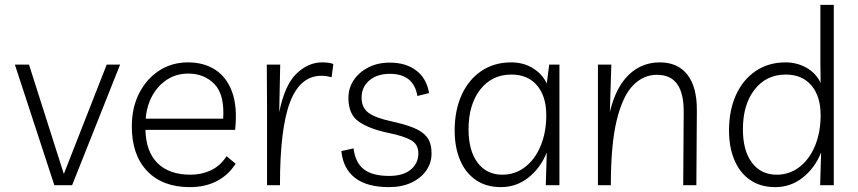

<svg xmlns="http://www.w3.org/2000/svg" viewBox="-20 -760 3521 788"><path d="M418 -495H473L276 0H203L41 -495H99L242 -46Z M759 8Q647 8 584 -58Q521 -124 521 -241Q521 -318 551 -377Q581 -436 633 -470Q685 -504 752 -504Q816 -504 863 -474Q910 -444 932.5 -383Q955 -322 945 -227H577Q579 -137 627 -90Q675 -43 762 -43Q807 -43 845.5 -61Q884 -79 910 -119L947 -88Q917 -41 869.5 -16.5Q822 8 759 8ZM753 -458Q704 -458 666 -433.5Q628 -409 605 -367Q582 -325 578 -273H896Q902 -372 860 -415Q818 -458 753 -458Z M1341 -443Q1330 -446 1320.5 -447.5Q1311 -449 1299 -449Q1212 -449 1170.5 -341Q1129 -233 1129 0H1076V-317L1075 -495H1130L1126 -300Q1149 -412 1197 -458Q1245 -504 1302 -504Q1315 -504 1327.5 -502.5Q1340 -501 1348 -497Z M1577 8Q1486 8 1437 -30Q1388 -68 1381 -140L1431 -151Q1438 -93 1473 -65.5Q1508 -38 1577 -38Q1635 -38 1666 -64Q1697 -90 1697 -130Q1697 -168 1666.5 -185Q1636 -202 1572 -215Q1496 -231 1453 -260.5Q1410 -290 1410 -358Q1410 -399 1432 -431.5Q1454 -464 1492 -483.5Q1530 -503 1580 -503Q1646 -503 1688.5 -470.5Q1731 -438 1741 -378L1693 -366Q1678 -457 1580 -457Q1528 -457 1496 -430Q1464 -403 1464 -359Q1464 -318 1492.5 -297Q1521 -276 1587 -262Q1641 -250 1677.5 -235.5Q1714 -221 1732.5 -197Q1751 -173 1751 -132Q1752 -93 1730 -61Q1708 -29 1668.5 -10.5Q1629 8 1577 8Z M2276 -495V0H2220L2224 -134Q2198 -70 2148.5 -31Q2099 8 2036 8Q1975 8 1932.5 -21.5Q1890 -51 1868 -103.5Q1846 -156 1846 -224Q1846 -307 1874.5 -370Q1903 -433 1955.5 -468.5Q2008 -504 2078 -504Q2129 -504 2168 -479.5Q2207 -455 2224 -417L2234 -495ZM2079 -454Q1999 -454 1951 -392.5Q1903 -331 1903 -229Q1903 -142 1940 -92.5Q1977 -43 2042 -43Q2094 -43 2135 -74.5Q2176 -106 2199 -161.5Q2222 -217 2222 -287Q2222 -365 2184 -409.5Q2146 -454 2079 -454Z M2434 0V-495H2489L2483 -301Q2508 -403 2561 -453.5Q2614 -504 2688 -504Q2762 -504 2801.5 -453Q2841 -402 2840 -305L2838 0H2784L2786 -297Q2787 -375 2760 -414Q2733 -453 2676 -453Q2621 -453 2578.5 -410Q2536 -367 2511.5 -268Q2487 -169 2487 0Z M3402 -740V0H3346L3350 -134Q3324 -70 3274.5 -31Q3225 8 3162 8Q3101 8 3058.5 -21.5Q3016 -51 2994 -103.5Q2972 -156 2972 -224Q2972 -307 3000.5 -370Q3029 -433 3081.5 -468.5Q3134 -504 3204 -504Q3250 -504 3289 -482.5Q3328 -461 3348 -420L3347 -495V-740ZM3205 -454Q3125 -454 3077 -392.5Q3029 -331 3029 -229Q3029 -142 3066 -92.5Q3103 -43 3168 -43Q3220 -43 3261 -74.5Q3302 -106 3325 -161.5Q3348 -217 3348 -287Q3348 -365 3310 -409.5Q3272 -454 3205 -454Z"/></svg>

Font: Livvic Light
Style: Regular
Weight: 300
Designer: Jacques Le Bailly, Baron von Fonthausen
Version: Version 1.001; ttfautohint (v1.8.2)